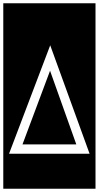

<svg xmlns="http://www.w3.org/2000/svg" viewBox="-32 -937 602 1170"><path d="M-12 -917H550V213H-12ZM23 0H514L274 -661ZM105 -57 273 -506 433 -57Z"/></svg>

Font: Zilla Slab Highlight Regular
Style: Regular
Weight: 400
Designer: Typotheque Type Foundry
Foundry: Typotheque type foundry
Version: Version 1.1; 2017; ttfautohint (v1.6)